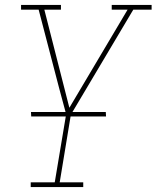

<svg xmlns="http://www.w3.org/2000/svg" viewBox="-20 -540 640 775"><path d="M104 215V196H201L247 -79L219 -183L136 -501H65V-520H226V-501H159L260 -105L495 -501H431V-520H592V-501H518L266 -77L221 196H316V215ZM408 -70H106L105 -88H407Z"/></svg>

Font: Iosevka Etoile Thin
Style: Italic
Weight: 100
Italic angle: -9°
Designer: Belleve Invis
Foundry: Belleve Invis
Version: Version 22.1.2; ttfautohint (v1.8.4)